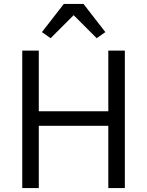

<svg xmlns="http://www.w3.org/2000/svg" viewBox="-20 -955 747 975"><path d="M530 -316H177V0H93V-698H177V-390H530V-698H614V0H530ZM404 -935 515 -792 471 -761 354 -878 237 -761 193 -792 304 -935Z"/></svg>

Font: IBM Plex Sans
Style: Regular
Weight: 400
Designer: Mike Abbink, Paul van der Laan, Pieter van Rosmalen
Foundry: Bold Monday
Version: Version 3.005